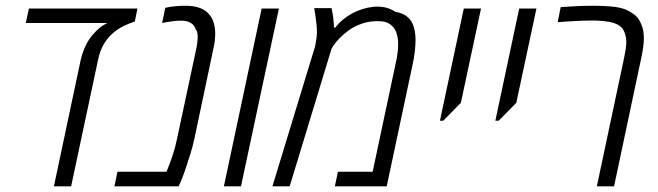

<svg xmlns="http://www.w3.org/2000/svg" viewBox="-20 -660 2330 680"><path d="M170.9 0 265.6 -446.8Q272 -474.6 283.4 -498.3Q294.9 -522 308.6 -537.1Q318.8 -549.3 331.1 -559.8Q343.3 -570.3 353 -574.7L360.4 -578.6H71.3L82.5 -629.9H466.8L457.5 -584Q439.5 -578.1 419.9 -568.8Q400.4 -559.6 380.9 -543.5Q361.3 -526.9 347.4 -503.2Q333.5 -479.5 326.7 -445.3L231.9 0Z M385.3 0 396 -51.8H569.8Q582 -81.5 591.6 -110.6Q601.1 -139.6 606.9 -168L675.8 -490.7Q678.2 -502.4 679.2 -512.7Q680.2 -522.9 680.2 -529.8Q680.2 -539.1 678.2 -546.1Q676.3 -553.2 672.4 -557.6Q668.5 -570.8 655.5 -578.9Q642.6 -586.9 621.1 -586.9Q606.9 -586.9 590.6 -584.7Q574.2 -582.5 554.2 -578.6L565.4 -632.3Q582 -636.2 600.3 -637.9Q618.7 -639.6 637.2 -639.6Q668 -639.6 689.2 -631.3Q710.4 -623 722.2 -607.4Q732.9 -594.7 737.5 -577.4Q742.2 -560.1 742.2 -540Q742.2 -528.8 740.7 -516.1Q739.3 -503.4 736.3 -490.2L667.5 -164.1Q662.6 -141.6 654.3 -115Q646 -88.4 637.7 -63.7Q629.4 -39.1 623 -23.4L612.8 0Z M772.9 0 906.7 -629.9H967.8L833.5 0Z M944.8 0 1091.3 -480.5Q1095.2 -491.2 1097.4 -503.2Q1099.6 -515.1 1101.1 -526.4Q1102.5 -537.6 1102.5 -545.9Q1102.5 -555.7 1101.1 -571Q1099.6 -586.4 1097.4 -602.8Q1095.2 -619.1 1092.8 -631.3H1154.3Q1157.2 -617.7 1159.2 -605.2Q1161.1 -592.8 1161.6 -581.5Q1162.6 -576.7 1162.6 -571.8Q1162.6 -566.9 1162.6 -562.5H1167.5Q1190.9 -592.8 1226.8 -612.3Q1262.7 -631.8 1304.7 -636.2Q1329.1 -637.7 1347.7 -632.8Q1366.2 -627.9 1379.9 -618.2Q1409.2 -613.3 1424.8 -598.6Q1440.4 -584 1446 -563.2Q1451.7 -542.5 1451.7 -519Q1451.7 -499 1449 -476.1Q1446.3 -453.1 1439.5 -422.9L1349.6 0H1166L1176.8 -51.8H1299.8L1378.9 -423.8Q1382.8 -441.4 1385.3 -454.3Q1387.7 -467.3 1388.9 -479.2Q1390.1 -491.2 1390.1 -504.9Q1390.1 -526.4 1383.8 -544.4Q1377.4 -562.5 1362.3 -573.7Q1347.2 -585 1321.3 -585Q1290.5 -585.9 1262.9 -576.7Q1235.4 -567.4 1215.3 -552.7Q1197.8 -540 1183.1 -525.1Q1168.5 -510.3 1161.1 -499L1154.3 -487.8L1005.9 0Z M1538.1 -232.4 1622.6 -629.9H1683.6L1612.3 -295.9L1549.8 -232.4Z M1734.4 -232.4 1818.8 -629.9H1879.9L1808.6 -295.9L1746.1 -232.4Z M2093.8 0 2190.9 -457.5Q2193.8 -471.2 2196 -486.1Q2198.2 -501 2198.2 -511.2Q2198.2 -525.9 2194.6 -537.6Q2190.9 -549.3 2185.5 -558.1Q2180.2 -564.9 2172.6 -569.8Q2165 -574.7 2155.3 -578.1Q2141.1 -583 2119.6 -585.2Q2098.1 -587.4 2079.1 -587.4Q2061 -587.4 2042.2 -586.7Q2023.4 -585.9 2002.4 -584.7Q1981.4 -583.5 1955.1 -581.5L1965.8 -634.8Q1997.6 -637.2 2024.9 -638.4Q2052.2 -639.6 2077.6 -639.6Q2124.5 -639.6 2159.9 -635.3Q2195.3 -630.9 2222.2 -611.3Q2232.9 -604.5 2240.5 -594Q2248 -583.5 2252.4 -570.8Q2256.8 -561 2258.5 -549.3Q2260.3 -537.6 2260.3 -524.9Q2260.3 -510.7 2258.1 -493.7Q2255.9 -476.6 2251.5 -456.5L2154.8 0Z"/></svg>

Font: Open Sans SemiCondensed Light
Style: Italic
Weight: 300
Width: 4
Italic angle: -12°
Designer: Monotype Design Team
Foundry: Monotype Imaging Inc.
Version: Version 3.000